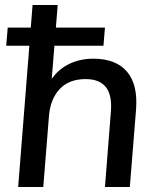

<svg xmlns="http://www.w3.org/2000/svg" viewBox="-20 -752 633 772"><path d="M53 0 111 -732H212L185 -397L171 -402Q193 -456 242 -486Q291 -516 355 -516Q446 -516 490.5 -464Q535 -412 527 -311L502 0H402L426 -305Q431 -370 405.5 -402Q380 -434 324 -434Q258 -434 220.5 -394.5Q183 -355 177 -287L154 0ZM5 -568 11 -641H402L396 -568Z"/></svg>

Font: Muli SemiBold
Style: Italic
Weight: 600
Italic angle: -4.541°
Designer: Vernon Adams
Foundry: Vernon Adams
Version: Version 2.100; ttfautohint (v1.8.1.43-b0c9)